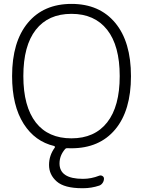

<svg xmlns="http://www.w3.org/2000/svg" viewBox="-20 -784 741 1000"><path d="M167 -145.5Q231.4 -63.5 352.1 -63.5Q472.7 -63.5 538.1 -146.5Q603.5 -229.5 603.5 -387.7Q603.5 -545.9 538.1 -628.9Q472.7 -711.9 352.1 -711.9Q231.4 -711.9 166.5 -628.9Q101.6 -545.9 101.6 -387.7Q101.6 -229.5 167 -145.5ZM43 -387.7Q43 -566.4 125 -665Q207 -763.7 352.5 -763.7Q498 -763.7 580.1 -665Q662.1 -566.4 662.1 -387.2Q662.1 -208 580.1 -109.9Q498 -11.7 351.6 -11.7Q337.9 -11.7 330.6 -12.2Q323.2 -12.7 318.4 -6.8Q290 26.4 290 67.4Q290 147.5 412.1 147.5Q455.1 147.5 497.1 130.9Q505.9 127.9 513.7 132.8Q521.5 137.7 521.5 146.5Q521.5 158.2 514.6 168.5Q507.8 178.7 497.1 182.6Q456.1 196.3 413.1 196.3Q410.2 196.3 408.2 196.3Q315.4 196.3 275.4 161.1Q235.4 126 235.4 75.2Q235.4 25.4 265.6 -15.6Q266.6 -17.6 265.6 -20Q264.6 -22.5 262.7 -23.4Q162.1 -46.9 103.5 -138.7Q43 -233.4 43 -387.7Z"/></svg>

Font: irohamaru Light
Style: Regular
Weight: 200
Designer: [Source Han Sans]
Ryoko NISHIZUKA  (kana & ideographs); Paul D. Hunt (Latin, Greek & Cyrillic); Wenlong ZHANG  (bopomofo
Version: Version 1.01